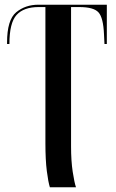

<svg xmlns="http://www.w3.org/2000/svg" viewBox="-20 -556 492 816"><path d="M192 240H303Q296 220 289 174Q282 128 282 66V-526H317Q378 -526 398.5 -503.5Q419 -481 422 -410L424 -369H434V-536H143Q88 -536 49 -504Q10 -472 10 -375V-369H20Q20 -459 50.5 -492.5Q81 -526 144 -526H173V53Q173 124 179 171Q185 218 192 240Z"/></svg>

Font: Noto Serif Display Condensed Semi
Style: Regular
Weight: 600
Width: 3
Designer: Monotype Design Team
Foundry: Monotype Imaging Inc.
Version: Version 1.900